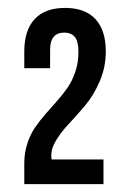

<svg xmlns="http://www.w3.org/2000/svg" viewBox="-20 -821 320 490"><path d="M180.2 -688Q180.2 -715.8 170.9 -726.8Q161.6 -737.8 144 -737.8Q107.9 -737.8 107.9 -693.8V-647H42V-689.9Q42 -743.7 68.4 -772.2Q94.7 -800.8 146 -800.8Q197.3 -800.8 223.6 -772.2Q250 -743.7 250 -689.9Q250 -649.4 234.4 -613.3Q218.8 -577.1 197.3 -551.8Q175.8 -526.4 154.5 -503.7Q133.3 -481 120.6 -458.3Q107.9 -435.5 111.8 -414.1H244.1V-351.1H42V-404.8Q42 -431.2 49.6 -454.3Q57.1 -477.5 69.3 -495.4Q81.5 -513.2 96.2 -530Q110.8 -546.9 125.7 -563.5Q140.6 -580.1 152.8 -597.9Q165 -615.7 172.6 -638.9Q180.2 -662.1 180.2 -688Z"/></svg>

Font: Bebas Neue Bold
Style: Regular
Weight: 700
Designer: Ryoichi Tsunekawa
Foundry: Ryoichi Tsunekawa
Version: Version 1.300